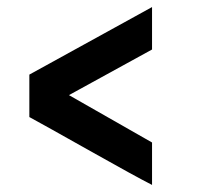

<svg xmlns="http://www.w3.org/2000/svg" viewBox="-20 -579 570 543"><path d="M410 -439 175 -310 410 -176V-56Q361 -81 235 -152Q109 -223 63 -248V-368L410 -559Z"/></svg>

Font: TypoPRO Titillium Text
Style: 800 wt
Weight: 800
Designer: Accademia di Belle Arti di Urbino and others
Foundry: Accademia di Belle Arti di Urbino and others.
Version: Version 25.000